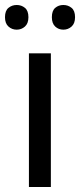

<svg xmlns="http://www.w3.org/2000/svg" viewBox="-31 -750 321 770"><path d="M173 0H85V-536H173ZM-11 -681Q-11 -707 3 -718.5Q17 -730 36 -730Q55 -730 69 -718.5Q83 -707 83 -681Q83 -656 69 -643.5Q55 -631 36 -631Q17 -631 3 -643.5Q-11 -656 -11 -681ZM177 -681Q177 -707 190.5 -718.5Q204 -730 223 -730Q242 -730 256 -718.5Q270 -707 270 -681Q270 -656 256 -643.5Q242 -631 223 -631Q204 -631 190.5 -643.5Q177 -656 177 -681Z"/></svg>

Font: Noto Sans Chakma
Style: Regular
Weight: 400
Designer: Zachary Quinn Scheuren - Monotype Design Team
Foundry: Monotype Imaging Inc.
Version: Version 2.003; ttfautohint (v1.8.4.7-5d5b)